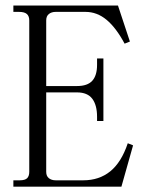

<svg xmlns="http://www.w3.org/2000/svg" viewBox="-20 -704 540 708"><path d="M29.3 -660.2V-683.6H415L459 -550.8L439.5 -543Q408.2 -601.6 373 -630.9Q337.9 -660.2 294.9 -660.2H185.5Q169.9 -660.2 160.2 -652.3Q150.4 -644.5 150.4 -628.9V-386.7H263.7Q302.7 -386.7 320.3 -406.2Q337.9 -425.8 337.9 -464.8V-488.3H361.3V-257.8H337.9V-273.4Q337.9 -316.4 320.3 -339.8Q302.7 -363.3 263.7 -363.3H150.4V-70.3Q150.4 -54.7 160.2 -46.9Q169.9 -39.1 185.5 -39.1H287.1Q345.7 -39.1 386.7 -72.3Q427.7 -105.5 451.2 -175.8L470.7 -168L427.7 -15.6H29.3V-39.1H52.7Q72.3 -39.1 80.1 -46.9Q87.9 -54.7 87.9 -70.3V-628.9Q87.9 -644.5 79.1 -652.3Q70.3 -660.2 49.8 -660.2Z"/></svg>

Font: BabelStone Khitan Small Seal
Style: Regular
Weight: 400
Designer: Andrew West
Foundry: BabelStone
Version: Version 13.000